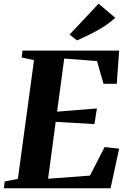

<svg xmlns="http://www.w3.org/2000/svg" viewBox="-34 -1016 688 1036"><path d="M-13.5 0 -8.5 -36.5 62.5 -51 149.5 -691.5 83 -706 87.5 -743H609L596 -564H524.5L489.5 -686.5L312.5 -700L274 -413.5L489 -431L475.5 -346.5L266.5 -358.5L225.5 -51.5L451.5 -68.5L530.5 -222.5L609 -214L562.5 0ZM381.5 -798 341.5 -829.5 498 -996 588 -920Q557.5 -892 521 -869.2Q484.5 -846.5 448.2 -829Q412 -811.5 381.5 -798Z"/></svg>

Font: Merriweather 72pt ExtraBold
Style: Italic
Weight: 800
Italic angle: -7.8°
Version: Version 2.101